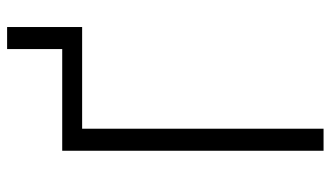

<svg xmlns="http://www.w3.org/2000/svg" viewBox="-215 -715 930 540"><g transform="rotate(-90 250.0 -445.0)"><path d="M96 0H158V-679H444V-890H382V-735H96Z"/></g></svg>

Font: Iosevka SS09 Light
Style: Regular
Weight: 300
Monospace: yes
Designer: Belleve Invis
Foundry: Belleve Invis
Version: Version 5.2.1; ttfautohint (v1.8.3)